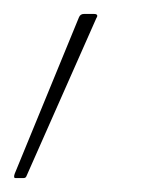

<svg xmlns="http://www.w3.org/2000/svg" viewBox="-26 -109 236 275"><path d="M-4 146Q-7 146 -5 140L87 -84Q89 -89 94 -89H109Q112 -89 113 -87.5Q114 -86 112 -83L12 143Q11 146 8 146Z"/></svg>

Font: Sofia Sans Semi Condensed Thin
Style: Italic
Weight: 250
Italic angle: -9°
Version: Version 4.100